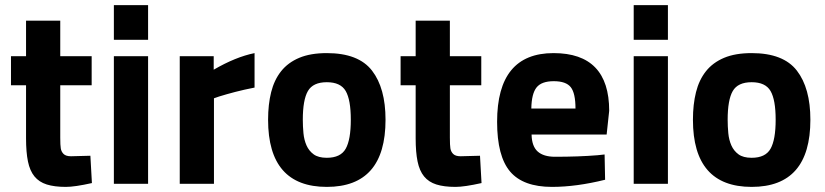

<svg xmlns="http://www.w3.org/2000/svg" viewBox="-20 -720 3230 752"><path d="M339 -500V-386H216V-181Q216 -166 216.5 -155.5Q217 -145 218 -139Q220 -126 229 -117Q238 -108 258 -108L334 -110L340 -3Q273 12 238 12Q193 12 163 2.5Q133 -7 115 -29Q97 -51 89.5 -87.5Q82 -124 82 -178V-386H23V-500H82V-639H216V-500Z M560 0V-500H426V0ZM560 -564V-700H426V-564Z M818 0H684V-500H817V-447Q903 -497 977 -512V-377Q936 -369 901.5 -360Q867 -351 838 -342L818 -335Z M1260 -512Q1384 -512 1437 -443.5Q1490 -375 1490 -251Q1490 12 1260 12Q1030 12 1030 -251Q1030 -311 1042 -359Q1054 -407 1081 -441Q1108 -475 1152 -493.5Q1196 -512 1260 -512ZM1260 -102Q1314 -102 1334 -137.5Q1354 -173 1354 -251Q1354 -329 1334 -363.5Q1314 -398 1260 -398Q1206 -398 1186 -363.5Q1166 -329 1166 -251Q1166 -225 1168.5 -198.5Q1171 -172 1180.5 -150.5Q1190 -129 1208.5 -115.5Q1227 -102 1260 -102Z M1865 -500V-386H1742V-181Q1742 -166 1742.5 -155.5Q1743 -145 1744 -139Q1746 -126 1755 -117Q1764 -108 1784 -108L1860 -110L1866 -3Q1799 12 1764 12Q1719 12 1689 2.5Q1659 -7 1641 -29Q1623 -51 1615.5 -87.5Q1608 -124 1608 -178V-386H1549V-500H1608V-639H1742V-500Z M2356 -193H2062Q2063 -147 2086 -126.5Q2109 -106 2154 -106Q2247 -106 2320 -112L2348 -115L2350 -16Q2237 12 2142 12Q2029 12 1978 -48Q1927 -108 1927 -243Q1927 -512 2148 -512Q2366 -512 2366 -286ZM2061 -295H2234Q2234 -355 2215.5 -378.5Q2197 -402 2149 -402Q2101 -402 2081.5 -377.5Q2062 -353 2061 -295Z M2596 0V-500H2462V0ZM2596 -564V-700H2462V-564Z M2924 -512Q3048 -512 3101 -443.5Q3154 -375 3154 -251Q3154 12 2924 12Q2694 12 2694 -251Q2694 -311 2706 -359Q2718 -407 2745 -441Q2772 -475 2816 -493.5Q2860 -512 2924 -512ZM2924 -102Q2978 -102 2998 -137.5Q3018 -173 3018 -251Q3018 -329 2998 -363.5Q2978 -398 2924 -398Q2870 -398 2850 -363.5Q2830 -329 2830 -251Q2830 -225 2832.5 -198.5Q2835 -172 2844.5 -150.5Q2854 -129 2872.5 -115.5Q2891 -102 2924 -102Z"/></svg>

Font: Sunflower
Style: Bold
Weight: 700
Designer: JIKJI
Foundry: JIKJI
Version: Version 1.00